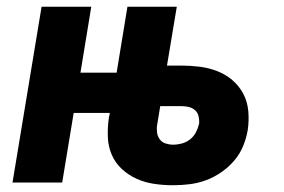

<svg xmlns="http://www.w3.org/2000/svg" viewBox="-20 -540 840 568"><path d="M492 8Q464 8 436.5 4Q409 0 384.5 -11Q360 -22 340.5 -40Q321 -58 310.5 -82.5Q300 -107 299 -135Q298 -163 302 -191L305 -206H198L164 0H17L103 -520H250L218 -325H325L357 -520H503L474 -346H516Q544 -346 571.5 -342.5Q599 -339 624 -329Q649 -319 668.5 -302Q688 -285 700 -262Q712 -239 714.5 -211.5Q717 -184 713 -156Q709 -132 699.5 -108.5Q690 -85 673 -65Q656 -45 634 -30Q612 -15 588.5 -6.5Q565 2 540.5 5Q516 8 492 8ZM492 -112Q505 -112 518 -115.5Q531 -119 542 -127.5Q553 -136 559.5 -148.5Q566 -161 569 -174Q570 -185 567.5 -196Q565 -207 557 -214Q549 -221 538.5 -223.5Q528 -226 516 -226H454L445 -171Q443 -160 444.5 -148.5Q446 -137 452.5 -128Q459 -119 470 -115.5Q481 -112 492 -112Z"/></svg>

Font: Iosevka Aile Heavy
Style: Italic
Weight: 900
Italic angle: -9°
Designer: Belleve Invis
Foundry: Belleve Invis
Version: Version 31.1.0; ttfautohint (v1.8.4)